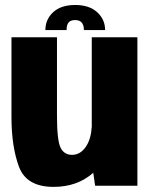

<svg xmlns="http://www.w3.org/2000/svg" viewBox="-20 -745 609 770"><path d="M361.5 0 354 -52Q290 4.5 195 4.5Q86 4.5 56 -76.5Q26 -157.5 26 -276V-595.5H208.5V-283Q208.5 -182 222.8 -153Q237 -124 269 -124Q303.5 -124 326 -159Q345 -188.5 348 -236.5V-595.5H531V0ZM281.5 -725Q338 -725 369.8 -696Q401.5 -667 401.5 -624.5H316.5Q316.5 -664.5 281.5 -664.5Q262.5 -664.5 254.8 -654.5Q247 -644.5 247 -624.5H162Q162 -667 193.2 -696Q224.5 -725 281.5 -725Z"/></svg>

Font: Anybody ExtraBold
Style: Regular
Weight: 800
Designer: Tyler Finck
Foundry: Etcetera Type Company
Version: Version 1.010; ttfautohint (v1.8.3) -l 8 -r 50 -G 200 -x 14 